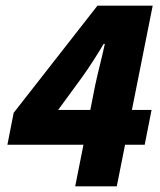

<svg xmlns="http://www.w3.org/2000/svg" viewBox="-20 -654 560 674"><path d="M390 0 419 -146H488L512 -268H443L516 -634H322L28 -258L6 -146H273L244 0ZM184 -268 266 -380C295 -420 320 -460 344 -500H348C338 -452 324 -402 314 -354L297 -268Z"/></svg>

Font: Source Sans Pro Black
Style: Italic
Weight: 900
Italic angle: -11°
Designer: Paul D. Hunt
Foundry: Adobe Systems Incorporated
Version: Version 3.006;hotconv 1.0.111;makeotfexe 2.5.65597